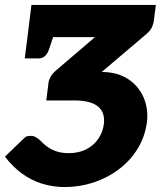

<svg xmlns="http://www.w3.org/2000/svg" viewBox="-30 -749 650 776"><path d="M232 7Q184 7 140.5 -6.5Q97 -20 59.5 -47Q22 -74 -10 -116L65 -188Q75 -198 82.5 -199Q90 -200 95 -200Q104 -200 112 -196Q120 -192 132 -182Q143 -170 158.5 -158Q174 -146 196 -138Q218 -130 248 -130Q289 -130 319.5 -146Q350 -162 368 -189Q386 -216 390 -249Q395 -295 365.5 -319Q336 -343 270 -343H157L166 -414Q167 -425 174 -438Q181 -451 196 -464L354 -599H81L97 -729H600L592 -668Q591 -655 584.5 -640Q578 -625 560 -610L381 -458H382Q443 -458 486 -430.5Q529 -403 549.5 -357Q570 -311 564 -256Q556 -196 526 -147.5Q496 -99 450 -64.5Q404 -30 348 -11.5Q292 7 232 7ZM192 -621 169 -552Q163 -534 153 -523.5Q143 -513 126 -513H70L81 -599Z"/></svg>

Font: Aleo Black
Style: Italic
Weight: 900
Italic angle: -7°
Designer: Alessio Laiso
Foundry: Alessio Laiso
Version: Version 2.001;gftools[0.9.29]